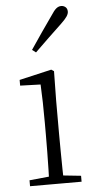

<svg xmlns="http://www.w3.org/2000/svg" viewBox="-56 -837 437 872"><g transform="rotate(-5 162.5 -401.5)"><path d="M45 0V-27L156 -38H175L280 -27V0ZM133 0Q134 -24 135 -64.5Q136 -105 136.5 -149Q137 -193 137 -226V-281Q137 -332 136 -375Q135 -418 133 -456L40 -459V-485L187 -519L199 -511L197 -377V-226Q197 -193 197.5 -149Q198 -105 198.5 -64.5Q199 -24 200 0ZM108 -616Q134 -655 160 -692.5Q186 -730 210 -764Q224 -786 234.5 -794.5Q245 -803 257 -803Q268 -803 276.5 -796Q285 -789 285 -775Q285 -765 277 -753Q269 -741 249 -722Q221 -696 189.5 -665.5Q158 -635 125 -603Z"/></g></svg>

Font: Noto Serif KR ExtraLight
Style: Regular
Weight: 200
Designer: Ryoko NISHIZUKA 西塚涼子 (kana & ideographs); Frank Grießhammer (Latin, Greek & Cyrillic); Wenlong ZHANG 张文龙 (bopomofo); San
Foundry: Adobe
Version: Version 2.002-H1;hotconv 1.1.0;makeotfexe 2.6.0